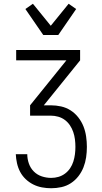

<svg xmlns="http://www.w3.org/2000/svg" viewBox="-20 -786 540 1021"><path d="M252 215Q228 215 203.5 210.5Q179 206 157 195Q135 184 117 167Q99 150 87.5 128.5Q76 107 70.5 82.5Q65 58 64 34H125Q125 59 133.5 83.5Q142 108 160 126Q178 144 202.5 152Q227 160 252 160Q272 160 291 154.5Q310 149 326 137Q342 125 353 108.5Q364 92 370 73Q376 54 378.5 34.5Q381 15 381 -5Q381 -25 378.5 -45Q376 -65 369.5 -84Q363 -103 352 -119.5Q341 -136 325 -148Q309 -160 289.5 -165.5Q270 -171 250 -171H140V-226L333 -465H66V-520H406V-465L213 -226H250Q278 -226 305 -220Q332 -214 355.5 -199Q379 -184 396.5 -161.5Q414 -139 424 -113.5Q434 -88 438 -60Q442 -32 442 -5Q442 23 438 50.5Q434 78 424 103.5Q414 129 397 151Q380 173 357 188Q334 203 307 209Q280 215 252 215ZM210 -600 115 -738 155 -766 250 -649 345 -766 385 -738 290 -600Z"/></svg>

Font: Iosevka Custom Light
Style: Regular
Weight: 300
Monospace: yes
Designer: Belleve Invis
Foundry: Belleve Invis
Version: Version 27.3.5